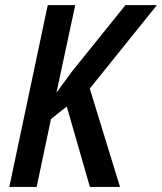

<svg xmlns="http://www.w3.org/2000/svg" viewBox="-20 -734 636 754"><path d="M16.6 0 167.5 -713.9H275.4L201.7 -370.1L261.7 -452.1L472.7 -713.9H596.2L332.5 -386.2L451.2 0H333L242.2 -315.9L180.2 -266.6L124 0Z"/></svg>

Font: Open Sans SemiCondensed SemiBold
Style: Italic
Weight: 600
Width: 4
Italic angle: -12°
Designer: Monotype Design Team
Foundry: Monotype Imaging Inc.
Version: Version 3.000